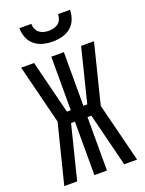

<svg xmlns="http://www.w3.org/2000/svg" viewBox="-174 -1037 848 1120"><g transform="rotate(-20 250.0 -477.5)"><path d="M476 0H396L313 -332H289V0H211V-332H187L104 0H24L116 -367L24 -735H104L187 -403H211V-735H289V-402H313L396 -735H476L384 -367ZM250 -815Q220 -815 190.5 -822.5Q161 -830 138 -849Q115 -868 104 -896.5Q93 -925 93 -955H167Q167 -939 173 -924Q179 -909 191 -899.5Q203 -890 218.5 -886Q234 -882 250 -882Q266 -882 281.5 -886Q297 -890 309 -899.5Q321 -909 327 -924Q333 -939 333 -955H407Q407 -925 396 -896.5Q385 -868 362 -849Q339 -830 309.5 -822.5Q280 -815 250 -815Z"/></g></svg>

Font: Iosevka Term
Style: Regular
Weight: 400
Monospace: yes
Designer: Belleve Invis
Foundry: Belleve Invis
Version: Version 30.0.1